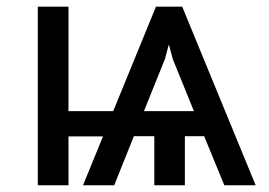

<svg xmlns="http://www.w3.org/2000/svg" viewBox="-20 -548 795 568"><path d="M182.6 -219.2H314.9L441.4 -528.3H519L736.3 0H643.6L584 -145H526.9V0H436.5V-145H376L317.9 0H225.6L284.7 -144.5H182.6V0H91.8V-528.3H182.6ZM405.8 -219.2H553.7L491.2 -373L479.5 -416.5L467.8 -373Z"/></svg>

Font: RobotoInd
Style: Regular
Weight: 400
Designer: Google
Version: Version 2.001101; 2014